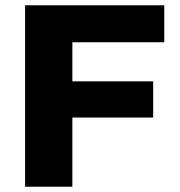

<svg xmlns="http://www.w3.org/2000/svg" viewBox="-20 -707 681 727"><path d="M75 0V-687H602V-547H254V-399H560V-262H254V0Z"/></svg>

Font: Archivo SemiBold ExtraBold
Style: Regular
Weight: 800
Version: Version 2.001